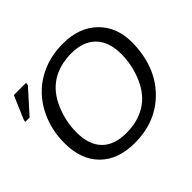

<svg xmlns="http://www.w3.org/2000/svg" viewBox="-166 -905 1121 1121"><g transform="rotate(-45 395.0 -344.0)"><path d="M474 -698Q608 -698 687 -621Q766 -545 766 -416Q763 -222 650.5 -106Q538 10 362 10Q224 10 147 -67Q70 -144 70 -280Q70 -397 121 -494Q173 -592 265 -645Q357 -698 474 -698ZM470 -623Q372 -623 304 -579Q236 -535 200 -449Q164 -364 164 -275Q164 -173 216 -119.5Q268 -66 367 -66Q462 -66 530 -108Q598 -150 635 -234Q673 -321 673 -414Q673 -515 620 -569Q567 -623 470 -623ZM32 -530H-4L-1 -546L60 -688H161L158 -670Z"/></g></svg>

Font: Libra Sans
Style: Italic
Weight: 400
Italic angle: -12°
Foundry: Context Ltd
Version: Version 1.002